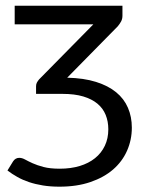

<svg xmlns="http://www.w3.org/2000/svg" viewBox="-20 -498 514 689"><path d="M419.4 -441.4Q419.4 -430.2 414.6 -421.1Q409.7 -412.1 402.8 -403.8L221.2 -219.2Q280.8 -217.8 324.5 -204.1Q368.2 -190.4 396.7 -167Q425.3 -143.6 439.2 -111.1Q453.1 -78.6 453.1 -40Q453.1 3.9 436 42.7Q418.9 81.5 386 110.1Q353 138.7 304.4 155.3Q255.9 171.9 193.4 171.9Q161.1 171.9 134 167.5Q106.9 163.1 84.2 155.5Q61.5 147.9 42.5 137.2Q23.4 126.5 6.8 113.8L26.9 81.1Q35.2 68.4 49.3 68.4Q59.1 68.4 70.1 74.5Q81.1 80.6 97.2 87.9Q113.3 95.2 136.5 101.3Q159.7 107.4 194.3 107.4Q233.9 107.4 266.1 97.7Q298.3 87.9 321 69.6Q343.8 51.3 356.2 25.1Q368.7 -1 368.7 -34.2Q368.7 -62.5 359.1 -85.9Q349.6 -109.4 329.6 -126Q309.6 -142.6 278.6 -151.9Q247.6 -161.1 204.6 -161.1H109.4V-188.5Q109.4 -196.3 112.5 -201.9Q115.7 -207.5 120.1 -212.9L314.9 -410.6H32.7V-477.5H419.4Z"/></svg>

Font: Carlito
Style: Regular
Weight: 400
Designer: Lukasz Dziedzic
Foundry: tyPoland Lukasz Dziedzic
Version: Version 1.103; Beta1; all basic design good, some composites